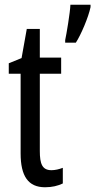

<svg xmlns="http://www.w3.org/2000/svg" viewBox="-20 -780 402 810"><path d="M362 -750V-760H277C276 -728 260 -633 255 -611V-600H300C322 -634 353 -707 362 -750ZM197 -62C158 -62 148 -89 148 -143V-469H238V-537H148V-658H93L71 -535L17 -513V-469H67V-133C67 -37 99 10 170 10C200 10 224 4 245 -6V-72C229 -66 213 -62 197 -62Z"/></svg>

Font: Noto Sans Sinhala ExtraCondensed
Style: Regular
Weight: 400
Width: 2
Designer: Jelle Bosma - Monotype Design Team
Foundry: Monotype Imaging Inc.
Version: Version 2.006